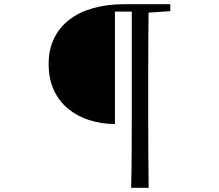

<svg xmlns="http://www.w3.org/2000/svg" viewBox="-20 -757 1040 912"><path d="M526 -168Q463 -168 405.5 -186Q348 -204 304.5 -239.5Q261 -275 236 -328.5Q211 -382 211 -453Q211 -521 236.5 -574Q262 -627 309.5 -663.5Q357 -700 423 -718.5Q489 -737 569 -737H644V-702H526ZM603 135Q605 51 605.5 -34Q606 -119 606 -205V-737H686Q685 -653 684.5 -567Q684 -481 684 -395V-206Q684 -121 684.5 -35Q685 51 686 135ZM644 -695V-737H789V-704L654 -695Z"/></svg>

Font: Noto Serif JP
Style: Regular
Weight: 400
Designer: Ryoko NISHIZUKA  (kana & ideographs); Frank Grießhammer (Latin, Greek & Cyrillic); Wenlong ZHANG  (bopomofo); Sandoll Co
Foundry: Adobe
Version: Version 2.003-H1;hotconv 1.1.1;makeotfexe 2.6.0